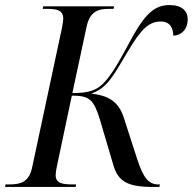

<svg xmlns="http://www.w3.org/2000/svg" viewBox="-44 -739 762 759"><path d="M-24 0H255L257 -10H241C200 -10 176 -16 176 -47C176 -55 178 -69 181 -82L240 -361C311 -361 327 -344 351 -266L403 -90C422 -22 459 0 560 0H586L588 -10H581C544 -10 523 -36 500 -105L445 -275C423 -343 377 -362 317 -369C379 -392 400 -432 461 -535C514 -625 545 -654 592 -654C630 -654 641 -625 641 -598C673 -599 698 -623 698 -663C698 -695 676 -719 626 -719C559 -719 521 -673 460 -557C417 -477 390 -434 362 -407C337 -383 308 -371 242 -371L298 -632C311 -695 345 -704 387 -704H405L407 -714H127L125 -704H142C183 -704 206 -698 206 -665C206 -659 204 -645 201 -629L83 -77C71 -19 37 -10 -6 -10H-22Z"/></svg>

Font: Noto Serif Display SemiCondensed
Style: Italic
Weight: 400
Width: 4
Italic angle: -12°
Designer: Monotype Design Team
Foundry: Monotype Imaging Inc.
Version: Version 2.009